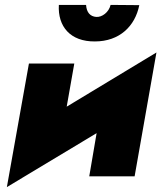

<svg xmlns="http://www.w3.org/2000/svg" viewBox="-20 -719 658 783"><path d="M220 -699C215 -611 267 -549 367 -550C467 -550 531 -612 548 -698L431 -699C424 -669 396 -648 372 -650C348 -652 333 -668 331 -699ZM283 -460H98L8 44L374 -176L344 0H529L618 -505L252 -284Z"/></svg>

Font: Jost* Black
Style: Italic
Weight: 900
Italic angle: -10°
Version: Version 3.7